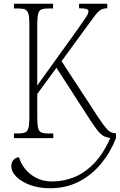

<svg xmlns="http://www.w3.org/2000/svg" viewBox="-20 -734 636 1020"><path d="M54 0V-25H77Q101 -25 113.5 -30.5Q126 -36 131 -54Q136 -72 136 -108V-607Q136 -643 131 -660.5Q126 -678 113.5 -683.5Q101 -689 78 -689H54V-714H262V-689H236Q212 -689 199.5 -683.5Q187 -678 182.5 -660Q178 -642 178 -606V-280L395 -582Q427 -627 438.5 -645Q450 -663 450 -674Q450 -683 438.5 -686.5Q427 -690 400 -690V-714H550V-690Q528 -690 513.5 -680.5Q499 -671 483 -649.5Q467 -628 440 -591L307 -409L503 -109Q535 -61 553 -43.5Q571 -26 592 -26H596V0Q567 75 517 135.5Q467 196 399 231Q331 266 246 266Q187 266 140.5 249Q94 232 67 205Q40 178 40 147Q40 132 49.5 118Q59 104 81 101Q89 132 112.5 162Q136 192 172.5 211Q209 230 257 230Q317 230 373.5 207.5Q430 185 479.5 134Q529 83 566 -1Q546 -3 530.5 -11.5Q515 -20 499 -40Q483 -60 460 -95L280 -374L178 -235V-111Q178 -73 182.5 -54.5Q187 -36 199.5 -30.5Q212 -25 236 -25H263V0Z"/></svg>

Font: Noto Serif Condensed ExtraLight
Style: Regular
Weight: 200
Width: 3
Designer: Monotype Design Team
Foundry: Monotype Imaging Inc.
Version: Version 2.013; ttfautohint (v1.8.4.7-5d5b)